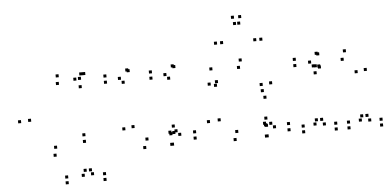

<svg xmlns="http://www.w3.org/2000/svg" viewBox="-61 -936 2603 1274"><g transform="rotate(-5 1240.0 -299.0)"><path d="M600 210V190H580V210ZM600 171.5V151.5H580V171.5ZM509 138V118H489V138ZM520.5 165V145H500.5V165ZM520.5 -502V-522H500.5V-502ZM500.5 -502V-522H480.5V-502ZM458.5 -470.5V-490.5H438.5V-470.5ZM458.5 170V150H438.5V170ZM474 138V118H454V138ZM348 171.5V151.5H328V171.5ZM348 210V190H328V210ZM68.5 -221V-241H48.5V-221ZM284 21V1H264V21ZM486 -53.5V-73.5H466V-53.5ZM486 -97.5V-117.5H466V-97.5ZM292 -31.5V-51.5H272V-31.5ZM135.5 -224.5V-244.5H115.5V-224.5ZM340.5 -452V-472H320.5V-452ZM489.5 -417.5V-437.5H469.5V-417.5ZM489.5 -473V-493H469.5V-473ZM343.5 -502.5V-522.5H323.5V-502.5Z M1082 -60.5V-80.5H1062V-60.5ZM1082 -103.5V-123.5H1062V-103.5ZM900.5 -33V-53H880.5V-33ZM815.5 -123V-143H795.5V-123ZM815.5 -495.5V-515.5H795.5V-495.5ZM807 -501.5V-521.5H787V-501.5ZM659 -474V-494H639V-474ZM659 -432.5V-452.5H639V-432.5ZM776 -422V-442H756V-422ZM753.5 -450V-470H733.5V-450ZM753.5 -113.5V-133.5H733.5V-113.5ZM881 22V2H861V22ZM1066.5 16V-4H1046.5V16ZM1219.5 -11.5V-31.5H1199.5V-11.5ZM1219.5 -53V-73H1199.5V-53ZM1097.5 -70.5V-90.5H1077.5V-70.5ZM1120 -45V-65H1100V-45ZM1120 -496V-516H1100V-496ZM1110 -502V-522H1090V-502ZM962 -474.5V-494.5H942V-474.5ZM962 -433V-453H942V-433ZM1079 -422.5V-442.5H1059V-422.5ZM1056.5 -448.5V-468.5H1036.5V-448.5ZM1056.5 -65V-85H1036.5V-65ZM1061.5 -54V-74H1041.5V-54ZM1061.5 16V-4H1041.5V16Z M1697 16V-4H1677V16ZM1845 -12V-32H1825V-12ZM1845 -53.5V-73.5H1825V-53.5ZM1728 -65.5V-85.5H1708V-65.5ZM1750.5 -40V-60H1730.5V-40ZM1750.5 -333V-353H1730.5V-333ZM1562.5 -501.5V-521.5H1542.5V-501.5ZM1363.5 -459.5V-479.5H1343.5V-459.5ZM1343.5 -360V-380H1323.5V-360ZM1384.5 -348.5V-368.5H1364.5V-348.5ZM1393 -372V-392H1373V-372ZM1547 -453.5V-473.5H1527V-453.5ZM1687 -327.5V-347.5H1667V-327.5ZM1687 -69.5V-89.5H1667V-69.5ZM1692 -58.5V-78.5H1672V-58.5ZM1692 16V-4H1672V16ZM1698.5 -54.5V-74.5H1678.5V-54.5ZM1698.5 -102.5V-122.5H1678.5V-102.5ZM1498.5 -31V-51H1478.5V-31ZM1389 -118V-138H1369V-118ZM1704.5 -241V-261H1684.5V-241ZM1691 -286V-306H1671V-286ZM1317 -112.5V-132.5H1297V-112.5ZM1483 21.5V1.5H1463V21.5ZM1449.5 -627V-647H1429.5V-627ZM1574 -746V-766H1554V-746ZM1546 -746V-766H1526V-746ZM1670.5 -627V-647H1650.5V-627ZM1711 -627V-647H1691V-627ZM1584 -788.5V-808.5H1564V-788.5ZM1536 -788.5V-808.5H1516V-788.5ZM1409 -627V-647H1389V-627Z M2459.5 10V-10H2439.5V10ZM2459.5 -28.5V-48.5H2439.5V-28.5ZM2368.5 -62V-82H2348.5V-62ZM2384 -30V-50H2364V-30ZM2384 -366.5V-386.5H2364V-366.5ZM2256.5 -502V-522H2236.5V-502ZM2055.5 -419.5V-439.5H2035.5V-419.5ZM2050.5 -373.5V-393.5H2030.5V-373.5ZM2237 -447V-467H2217V-447ZM2322 -357V-377H2302V-357ZM2322 -35V-55H2302V-35ZM2333.5 -62V-82H2313.5V-62ZM2242.5 -28.5V-48.5H2222.5V-28.5ZM2242.5 10V-10H2222.5V10ZM2157.5 10V-10H2137.5V10ZM2157.5 -28.5V-48.5H2137.5V-28.5ZM2066.5 -62V-82H2046.5V-62ZM2082 -30V-50H2062V-30ZM2082 -409.5V-429.5H2062V-409.5ZM2078.5 -416.5V-436.5H2058.5V-416.5ZM2078.5 -497V-517H2058.5V-497ZM2068.5 -502V-522H2048.5V-502ZM1920.5 -474.5V-494.5H1900.5V-474.5ZM1920.5 -433V-453H1900.5V-433ZM2042 -420.5V-440.5H2022V-420.5ZM2020 -447.5V-467.5H2000V-447.5ZM2020 -35V-55H2000V-35ZM2031.5 -62V-82H2011.5V-62ZM1940.5 -28.5V-48.5H1920.5V-28.5ZM1940.5 10V-10H1920.5V10Z"/></g></svg>

Font: Monaspace Xenon Dots Var
Style: Regular
Weight: 400
Designer: Riley Cran and the Lettermatic Team
Version: Version 1.100 (Monaspace Xenon Dots)